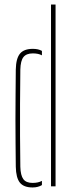

<svg xmlns="http://www.w3.org/2000/svg" viewBox="-20 -820 324 845"><path d="M49.5 -86Q49 -139.5 48.5 -190.5Q48 -241.5 48 -292.8Q48 -344 48.5 -398.8Q49 -453.5 49.5 -514Q50.5 -563 68 -584Q85.5 -605 124.5 -605Q136.5 -605 146.5 -602.8Q156.5 -600.5 164.5 -596V-576.5Q149 -585 124.5 -585Q96 -585 83.2 -568.8Q70.5 -552.5 69.5 -514Q68.5 -431.5 68.2 -360.8Q68 -290 68.2 -223.2Q68.5 -156.5 69.5 -86Q70.5 -48 82.8 -31.5Q95 -15 123.5 -15Q148 -15 164.5 -24V-5.5Q156.5 -0.5 146.2 2.2Q136 5 123.5 5Q84.5 5 67.5 -16.2Q50.5 -37.5 49.5 -86ZM204.5 0V-800H224.5V0Z"/></svg>

Font: Big Shoulders Stencil Thin
Style: Regular
Weight: 100
Designer: Patric King
Foundry: XO Type Co
Version: Version 2.001